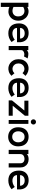

<svg xmlns="http://www.w3.org/2000/svg" viewBox="1949 -2682 933 4872"><g transform="rotate(90 2416.0 -246.5)"><path d="M156 200H50V-500H156V-472Q218 -507 279.5 -504Q341 -501 392 -467.5Q443 -434 474 -376Q505 -318 505 -242Q505 -172 475 -116Q445 -60 393 -27Q341 6 276 7Q252 7 216 1.5Q180 -4 156 -20ZM156 -122Q218 -91 273.5 -97Q329 -103 363 -140.5Q397 -178 397 -242Q397 -296 376.5 -332.5Q356 -369 321 -386.5Q286 -404 243.5 -400Q201 -396 156 -369Z M1052 -211H689Q692 -159 723 -130.5Q754 -102 800.5 -96Q847 -90 897.5 -104.5Q948 -119 989 -154L1047 -73Q995 -29 939.5 -10Q884 9 829 9Q703 10 638.5 -61.5Q574 -133 574 -263Q574 -374 638.5 -440Q703 -506 817 -506Q979 -505 1032 -379Q1047 -344 1051 -303Q1055 -262 1052 -211ZM826 -406Q762 -406 725.5 -372.5Q689 -339 689 -289H959Q959 -338 924.5 -372Q890 -406 826 -406Z M1147 0V-498H1253V-458Q1290 -497 1342.5 -499Q1395 -501 1463 -480L1412 -388Q1372 -402 1335 -395Q1298 -388 1275 -368Q1252 -348 1253 -322V0Z M1904 -68Q1853 -20 1795.5 -2.5Q1738 15 1682.5 5.5Q1627 -4 1582 -37.5Q1537 -71 1510 -125Q1483 -179 1483 -251Q1483 -324 1509.5 -378Q1536 -432 1581 -463.5Q1626 -495 1681.5 -503Q1737 -511 1795.5 -492.5Q1854 -474 1906 -427L1836 -351Q1801 -388 1759 -396.5Q1717 -405 1678.5 -390Q1640 -375 1615 -339Q1590 -303 1590 -251Q1590 -195 1615 -158Q1640 -121 1678.5 -105.5Q1717 -90 1760.5 -99.5Q1804 -109 1840 -146Z M2443 -211H2080Q2083 -159 2114 -130.5Q2145 -102 2191.5 -96Q2238 -90 2288.5 -104.5Q2339 -119 2380 -154L2438 -73Q2386 -29 2330.5 -10Q2275 9 2220 9Q2094 10 2029.5 -61.5Q1965 -133 1965 -263Q1965 -374 2029.5 -440Q2094 -506 2208 -506Q2370 -505 2423 -379Q2438 -344 2442 -303Q2446 -262 2443 -211ZM2217 -406Q2153 -406 2116.5 -372.5Q2080 -339 2080 -289H2350Q2350 -338 2315.5 -372Q2281 -406 2217 -406Z M2918 0H2528V-83L2785 -398H2535V-500H2918V-412L2663 -102H2918Z M3074 -561Q3047 -561 3027.5 -580.5Q3008 -600 3008 -628Q3008 -655 3027.5 -674Q3047 -693 3074 -693Q3102 -693 3121 -674Q3140 -655 3140 -628Q3140 -600 3121 -580.5Q3102 -561 3074 -561ZM3124 0H3025V-500H3124Z M3452 13Q3380 13 3325.5 -18.5Q3271 -50 3240.5 -106.5Q3210 -163 3210 -238Q3210 -326 3241 -385.5Q3272 -445 3326.5 -475Q3381 -505 3452 -505Q3523 -505 3577.5 -475Q3632 -445 3663 -385.5Q3694 -326 3694 -238Q3694 -163 3663 -106.5Q3632 -50 3577.5 -18.5Q3523 13 3452 13ZM3452 -89Q3497 -89 3528 -110Q3559 -131 3575.5 -165Q3592 -199 3592 -238Q3592 -308 3556 -355.5Q3520 -403 3452 -403Q3385 -403 3348.5 -356Q3312 -309 3312 -238Q3312 -198 3328.5 -164Q3345 -130 3376 -109.5Q3407 -89 3452 -89Z M4230 0H4124V-294Q4124 -337 4106.5 -360Q4089 -383 4063.5 -392Q4038 -401 4013 -401Q3989 -401 3960 -392Q3931 -383 3910.5 -359.5Q3890 -336 3890 -294V0H3784V-500H3890V-458Q3909 -484 3946.5 -495Q3984 -506 4020 -506Q4082 -506 4129.5 -480Q4177 -454 4203.5 -406.5Q4230 -359 4230 -294Z M4787 -211H4424Q4427 -159 4458 -130.5Q4489 -102 4535.5 -96Q4582 -90 4632.5 -104.5Q4683 -119 4724 -154L4782 -73Q4730 -29 4674.5 -10Q4619 9 4564 9Q4438 10 4373.5 -61.5Q4309 -133 4309 -263Q4309 -374 4373.5 -440Q4438 -506 4552 -506Q4714 -505 4767 -379Q4782 -344 4786 -303Q4790 -262 4787 -211ZM4561 -406Q4497 -406 4460.5 -372.5Q4424 -339 4424 -289H4694Q4694 -338 4659.5 -372Q4625 -406 4561 -406Z"/></g></svg>

Font: Kulim Park SemiBold
Style: Regular
Weight: 600
Designer: Noponies / Dale Sattler
Foundry: Noponies
Version: Version 1.000; ttfautohint (v1.8.3)